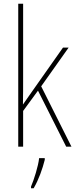

<svg xmlns="http://www.w3.org/2000/svg" viewBox="-20 -780 403 1021"><path d="M103 -368V-760H77V0H103V-190L182 -298L332 0H360L199 -321L345 -527H315L141 -280C126 -259 118 -247 102 -224C103 -275 103 -316 103 -368ZM218 70V61H188C184 102 160 178 145 212V221H159C186 175 206 118 218 70Z"/></svg>

Font: Noto Sans Devanagari Condensed Thin
Style: Regular
Weight: 100
Width: 3
Designer: Jelle Bosma - Monotype Design Team
Foundry: Monotype Imaging Inc.
Version: Version 2.004